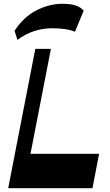

<svg xmlns="http://www.w3.org/2000/svg" viewBox="-20 -986 577 1006"><path d="M23 0 165 -730H246.7L104.7 0ZM56.3 0 91 -180H499.2L464.5 0ZM71.3 -777 56.3 -824.5Q103.3 -897 170.6 -931.6Q238 -966.2 307.3 -966.2Q349 -966.2 375.7 -957.5Q402.5 -948.7 418.5 -930.3L372.5 -819.3Q353 -829 321.3 -833.5Q289.5 -838 253.8 -838Q207.3 -838 161.6 -823.9Q116 -809.8 71.3 -777Z"/></svg>

Font: Savate ExtraLight
Style: Italic
Weight: 200
Italic angle: -11°
Designer: Max Esnée
Foundry: Plomb Type
Version: Version 2.000